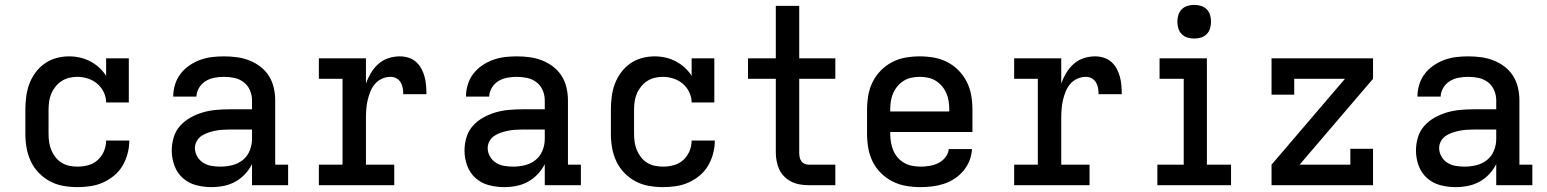

<svg xmlns="http://www.w3.org/2000/svg" viewBox="-20 -759 6340 787"><path d="M298 8Q269 8 240 3Q211 -2 185.5 -15.5Q160 -29 139.5 -50Q119 -71 106.5 -97.5Q94 -124 89 -152.5Q84 -181 84 -210V-310Q84 -337 87.5 -363.5Q91 -390 100 -414.5Q109 -439 125 -461Q141 -483 163 -498.5Q185 -514 211 -521Q237 -528 263 -528Q286 -528 308 -523Q330 -518 350 -507.5Q370 -497 386.5 -482Q403 -467 415 -448V-520H508V-339H415Q415 -361 405 -381.5Q395 -402 378.5 -416Q362 -430 340.5 -437Q319 -444 297 -444Q280 -444 263.5 -440Q247 -436 233 -427Q219 -418 208 -404.5Q197 -391 190.5 -375.5Q184 -360 181.5 -343.5Q179 -327 179 -310V-210Q179 -193 181.5 -176Q184 -159 190.5 -143.5Q197 -128 207.5 -114.5Q218 -101 232.5 -92Q247 -83 264 -79.5Q281 -76 298 -76Q320 -76 342 -82Q364 -88 380.5 -103Q397 -118 406 -139Q415 -160 415 -183H510V-182Q510 -156 503 -129.5Q496 -103 482.5 -80Q469 -57 448 -39.5Q427 -22 402.5 -11Q378 0 351 4Q324 8 298 8Z M846 8Q815 8 784 0Q753 -8 729.5 -29Q706 -50 695 -80Q684 -110 684 -142Q684 -169 692 -196Q700 -223 718.5 -243.5Q737 -264 761.5 -277.5Q786 -291 812 -298.5Q838 -306 865.5 -308.5Q893 -311 921 -311H1013V-348Q1013 -369 1004.5 -389Q996 -409 979 -422Q962 -435 941 -439.5Q920 -444 898 -444Q879 -444 859.5 -440.5Q840 -437 823.5 -427Q807 -417 796.5 -400Q786 -383 785 -363H690Q690 -388 697.5 -412.5Q705 -437 720 -456.5Q735 -476 756 -490.5Q777 -505 800.5 -513.5Q824 -522 848.5 -525Q873 -528 898 -528Q925 -528 951 -524.5Q977 -521 1001.5 -511.5Q1026 -502 1047 -486Q1068 -470 1082 -448Q1096 -426 1102 -400Q1108 -374 1108 -348V-84H1161V0H1013V-86Q1001 -63 983.5 -44.5Q966 -26 944 -14Q922 -2 897 3Q872 8 846 8ZM883 -76Q908 -76 932 -82Q956 -88 975 -103Q994 -118 1003.5 -141.5Q1013 -165 1013 -189V-228H921Q906 -228 891 -227Q876 -226 861.5 -223Q847 -220 832.5 -215Q818 -210 806 -202Q794 -194 786.5 -180.5Q779 -167 779 -152Q779 -134 788.5 -117.5Q798 -101 813.5 -91.5Q829 -82 847 -79Q865 -76 883 -76Z M1287 0V-84H1384V-436H1287V-520H1480V-417Q1488 -439 1500.5 -460Q1513 -481 1531 -497Q1549 -513 1572 -520.5Q1595 -528 1619 -528Q1637 -528 1654.5 -522.5Q1672 -517 1685.5 -505Q1699 -493 1707.5 -477Q1716 -461 1720.5 -444Q1725 -427 1726.5 -409Q1728 -391 1728 -373H1633Q1633 -385 1631 -397.5Q1629 -410 1622.5 -421Q1616 -432 1605 -438Q1594 -444 1581 -444Q1563 -444 1546 -436.5Q1529 -429 1517 -415Q1505 -401 1498 -383.5Q1491 -366 1487 -348.5Q1483 -331 1481.5 -312.5Q1480 -294 1480 -276V-84H1596V0Z M2046 8Q2015 8 1984 0Q1953 -8 1929.5 -29Q1906 -50 1895 -80Q1884 -110 1884 -142Q1884 -169 1892 -196Q1900 -223 1918.5 -243.5Q1937 -264 1961.5 -277.5Q1986 -291 2012 -298.5Q2038 -306 2065.5 -308.5Q2093 -311 2121 -311H2213V-348Q2213 -369 2204.5 -389Q2196 -409 2179 -422Q2162 -435 2141 -439.5Q2120 -444 2098 -444Q2079 -444 2059.5 -440.5Q2040 -437 2023.5 -427Q2007 -417 1996.5 -400Q1986 -383 1985 -363H1890Q1890 -388 1897.5 -412.5Q1905 -437 1920 -456.5Q1935 -476 1956 -490.5Q1977 -505 2000.5 -513.5Q2024 -522 2048.5 -525Q2073 -528 2098 -528Q2125 -528 2151 -524.5Q2177 -521 2201.5 -511.5Q2226 -502 2247 -486Q2268 -470 2282 -448Q2296 -426 2302 -400Q2308 -374 2308 -348V-84H2361V0H2213V-86Q2201 -63 2183.5 -44.5Q2166 -26 2144 -14Q2122 -2 2097 3Q2072 8 2046 8ZM2083 -76Q2108 -76 2132 -82Q2156 -88 2175 -103Q2194 -118 2203.5 -141.5Q2213 -165 2213 -189V-228H2121Q2106 -228 2091 -227Q2076 -226 2061.5 -223Q2047 -220 2032.5 -215Q2018 -210 2006 -202Q1994 -194 1986.5 -180.5Q1979 -167 1979 -152Q1979 -134 1988.5 -117.5Q1998 -101 2013.5 -91.5Q2029 -82 2047 -79Q2065 -76 2083 -76Z M2698 8Q2669 8 2640 3Q2611 -2 2585.5 -15.5Q2560 -29 2539.5 -50Q2519 -71 2506.5 -97.5Q2494 -124 2489 -152.5Q2484 -181 2484 -210V-310Q2484 -337 2487.5 -363.5Q2491 -390 2500 -414.5Q2509 -439 2525 -461Q2541 -483 2563 -498.5Q2585 -514 2611 -521Q2637 -528 2663 -528Q2686 -528 2708 -523Q2730 -518 2750 -507.5Q2770 -497 2786.5 -482Q2803 -467 2815 -448V-520H2908V-339H2815Q2815 -361 2805 -381.5Q2795 -402 2778.5 -416Q2762 -430 2740.5 -437Q2719 -444 2697 -444Q2680 -444 2663.5 -440Q2647 -436 2633 -427Q2619 -418 2608 -404.5Q2597 -391 2590.5 -375.5Q2584 -360 2581.5 -343.5Q2579 -327 2579 -310V-210Q2579 -193 2581.5 -176Q2584 -159 2590.5 -143.5Q2597 -128 2607.5 -114.5Q2618 -101 2632.5 -92Q2647 -83 2664 -79.5Q2681 -76 2698 -76Q2720 -76 2742 -82Q2764 -88 2780.5 -103Q2797 -118 2806 -139Q2815 -160 2815 -183H2910V-182Q2910 -156 2903 -129.5Q2896 -103 2882.5 -80Q2869 -57 2848 -39.5Q2827 -22 2802.5 -11Q2778 0 2751 4Q2724 8 2698 8Z M3294 0Q3276 0 3258.5 -3Q3241 -6 3224.5 -14Q3208 -22 3195 -35Q3182 -48 3174.5 -64Q3167 -80 3163.5 -98Q3160 -116 3160 -134V-436H3046V-520H3160V-735H3256V-520H3404V-436H3256V-134Q3256 -125 3257.5 -116Q3259 -107 3264 -99.5Q3269 -92 3277 -88Q3285 -84 3294 -84H3404V0Z M3753 8Q3723 8 3694 3Q3665 -2 3639 -15Q3613 -28 3591.5 -49Q3570 -70 3557 -96.5Q3544 -123 3539 -152Q3534 -181 3534 -210V-310Q3534 -339 3539 -368Q3544 -397 3557 -423Q3570 -449 3590.5 -470Q3611 -491 3637 -504.5Q3663 -518 3692 -523Q3721 -528 3750 -528Q3779 -528 3808 -523Q3837 -518 3863 -504.5Q3889 -491 3909.5 -470Q3930 -449 3943 -423Q3956 -397 3961 -368Q3966 -339 3966 -310V-218H3629V-210Q3629 -193 3632 -175.5Q3635 -158 3641.5 -142.5Q3648 -127 3659.5 -113.5Q3671 -100 3686 -91.5Q3701 -83 3718 -79.5Q3735 -76 3753 -76Q3771 -76 3790 -79Q3809 -82 3826 -90.5Q3843 -99 3855 -114Q3867 -129 3869 -148H3964Q3963 -124 3954 -101Q3945 -78 3929 -59Q3913 -40 3892.5 -26.5Q3872 -13 3849 -5.5Q3826 2 3801.5 5Q3777 8 3753 8ZM3629 -302H3871V-310Q3871 -327 3868.5 -344Q3866 -361 3859 -377Q3852 -393 3841 -406Q3830 -419 3815.5 -428Q3801 -437 3784 -440.5Q3767 -444 3750 -444Q3733 -444 3716 -440.5Q3699 -437 3684.5 -428Q3670 -419 3659 -406Q3648 -393 3641 -377Q3634 -361 3631.5 -344Q3629 -327 3629 -310Z M4137 0V-84H4234V-436H4137V-520H4330V-417Q4338 -439 4350.5 -460Q4363 -481 4381 -497Q4399 -513 4422 -520.5Q4445 -528 4469 -528Q4487 -528 4504.5 -522.5Q4522 -517 4535.5 -505Q4549 -493 4557.5 -477Q4566 -461 4570.5 -444Q4575 -427 4576.5 -409Q4578 -391 4578 -373H4483Q4483 -385 4481 -397.5Q4479 -410 4472.5 -421Q4466 -432 4455 -438Q4444 -444 4431 -444Q4413 -444 4396 -436.5Q4379 -429 4367 -415Q4355 -401 4348 -383.5Q4341 -366 4337 -348.5Q4333 -331 4331.5 -312.5Q4330 -294 4330 -276V-84H4446V0Z M4724 0V-84H4832V-436H4733V-520H4927V-84H5026V0ZM4875 -601Q4861 -601 4847.5 -605Q4834 -609 4824 -619Q4814 -629 4810 -642.5Q4806 -656 4806 -670Q4806 -684 4810 -697.5Q4814 -711 4824 -721Q4834 -731 4847.5 -735Q4861 -739 4875 -739Q4889 -739 4902.5 -735Q4916 -731 4926 -721Q4936 -711 4940 -697.5Q4944 -684 4944 -670Q4944 -656 4940 -642.5Q4936 -629 4926 -619Q4916 -609 4902.5 -605Q4889 -601 4875 -601Z M5192 0V-84L5493 -436H5285V-371H5192V-520H5608V-436L5307 -84H5515V-149H5608V0Z M5946 8Q5915 8 5884 0Q5853 -8 5829.5 -29Q5806 -50 5795 -80Q5784 -110 5784 -142Q5784 -169 5792 -196Q5800 -223 5818.5 -243.5Q5837 -264 5861.5 -277.5Q5886 -291 5912 -298.5Q5938 -306 5965.5 -308.5Q5993 -311 6021 -311H6113V-348Q6113 -369 6104.5 -389Q6096 -409 6079 -422Q6062 -435 6041 -439.5Q6020 -444 5998 -444Q5979 -444 5959.5 -440.5Q5940 -437 5923.5 -427Q5907 -417 5896.5 -400Q5886 -383 5885 -363H5790Q5790 -388 5797.5 -412.5Q5805 -437 5820 -456.5Q5835 -476 5856 -490.5Q5877 -505 5900.5 -513.5Q5924 -522 5948.5 -525Q5973 -528 5998 -528Q6025 -528 6051 -524.5Q6077 -521 6101.5 -511.5Q6126 -502 6147 -486Q6168 -470 6182 -448Q6196 -426 6202 -400Q6208 -374 6208 -348V-84H6261V0H6113V-86Q6101 -63 6083.5 -44.5Q6066 -26 6044 -14Q6022 -2 5997 3Q5972 8 5946 8ZM5983 -76Q6008 -76 6032 -82Q6056 -88 6075 -103Q6094 -118 6103.5 -141.5Q6113 -165 6113 -189V-228H6021Q6006 -228 5991 -227Q5976 -226 5961.5 -223Q5947 -220 5932.5 -215Q5918 -210 5906 -202Q5894 -194 5886.5 -180.5Q5879 -167 5879 -152Q5879 -134 5888.5 -117.5Q5898 -101 5913.5 -91.5Q5929 -82 5947 -79Q5965 -76 5983 -76Z"/></svg>

Font: Iosevka Etoile Medium
Style: Regular
Weight: 500
Designer: Belleve Invis
Foundry: Belleve Invis
Version: Version 22.1.2; ttfautohint (v1.8.4)